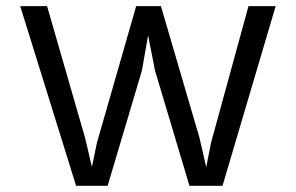

<svg xmlns="http://www.w3.org/2000/svg" viewBox="-20 -601 956 621"><path d="M45.4 -581.1H132.3L255.4 -154.3L277.3 -61L293.5 -139.2L420.4 -581.1H500.5L625.5 -154.3L647 -60.1L662.6 -139.6L783.7 -581.1H871.6L699.7 0H592.8L481.4 -372.6L459 -486.8L439 -372.6L328.1 0H226.1Z"/></svg>

Font: Armata
Style: Regular
Weight: 400
Designer: Viktoriya Grabowska
Foundry: Viktoriya Grabowska
Version: Version 1.002